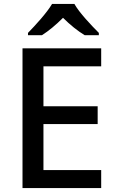

<svg xmlns="http://www.w3.org/2000/svg" viewBox="-20 -961 597 981"><path d="M360 -941H246C220 -896 160 -831 123 -793V-781H194C229 -803 266 -834 302 -870C338 -834 378 -802 413 -781H485V-793C448 -830 385 -896 360 -941ZM497 0V-92H202V-327H479V-418H202V-622H497V-714H95V0Z"/></svg>

Font: Noto Sans Medefaidrin Medium
Style: Regular
Weight: 500
Designer: Dalton Maag Ltd
Foundry: Dalton Maag Ltd
Version: Version 1.002